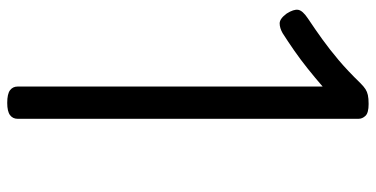

<svg xmlns="http://www.w3.org/2000/svg" viewBox="-268 -732 1015 518"><g transform="rotate(90 239.0 -473.5)"><path d="M258 14Q234 14 224 6.5Q214 -1 214 -14V-837Q191 -817 166 -797Q141 -777 116.5 -760Q92 -743 70 -729Q56 -721 43.5 -721Q31 -721 17 -740Q5 -759 7 -771Q9 -783 30 -797Q60 -817 87 -836.5Q114 -856 142.5 -880Q171 -904 205 -939Q214 -948 221 -952.5Q228 -957 237 -959Q246 -961 261 -961Q285 -961 293 -952.5Q301 -944 301 -934V-14Q301 -1 291 6.5Q281 14 258 14Z"/></g></svg>

Font: Playwrite HU
Style: Regular
Weight: 400
Designer: Veronika Burian, José Scaglione
Foundry: TypeTogether
Version: Version 1.002